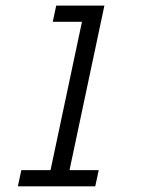

<svg xmlns="http://www.w3.org/2000/svg" viewBox="-20 -657 586 677"><path d="M315.9 0H43L55.2 -57.1H158.2L269 -580.1H166L178.2 -637.2H348.1L225.1 -57.1H328.1Z"/></svg>

Font: Anonymous Pro
Style: Italic
Weight: 400
Italic angle: -12°
Monospace: yes
Designer: Mark Simonson
Version: Version 1.003